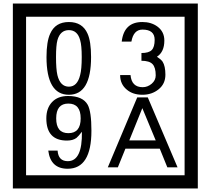

<svg xmlns="http://www.w3.org/2000/svg" viewBox="-20 -980 1195 1090"><path d="M1103 90H53V-960H1103ZM1028 15V-885H128V15ZM497 -656Q497 -442 371 -442Q244 -442 244 -656Q244 -744 265 -789Q294 -855 371 -855Q448 -855 477 -789Q497 -745 497 -656ZM444 -656Q444 -723 435 -752Q420 -809 371 -809Q322 -809 306 -752Q298 -723 298 -656Q298 -587 306 -553Q322 -488 371 -488Q419 -488 435 -554Q444 -587 444 -656ZM919 -556Q919 -504 880.5 -473Q842 -442 789 -442Q734 -442 700 -471Q662 -502 662 -554H721Q727 -485 790 -485Q818 -485 841 -504.5Q864 -524 864 -552Q864 -597 846 -616Q828 -635 783 -635V-679Q825 -679 841.5 -696Q858 -713 858 -754Q858 -812 789 -812Q738 -812 726 -744H671Q684 -855 788 -855Q839 -855 874 -829Q913 -800 913 -750Q913 -685 871 -658Q895 -642 903 -630Q919 -605 919 -556ZM499 -238Q499 -22 364 -22Q267 -22 254 -125H307Q311 -65 365 -65Q448 -65 445 -232Q424 -205 414 -197Q394 -182 360 -182Q243 -182 243 -308Q243 -366 275.5 -400.5Q308 -435 366 -435Q450 -435 478 -385Q499 -346 499 -238ZM438 -308Q438 -392 368 -392Q299 -392 299 -308Q299 -224 368 -224Q438 -224 438 -308ZM988 -30H930L887 -136H692L649 -30H592L759 -427H819ZM864 -183 788 -366 714 -183Z"/></svg>

Font: Unicode BMP Fallback SIL
Style: Regular
Weight: 400
Foundry: NRSI, SIL International
Version: Version 5.1 Based on Unicode 5.1